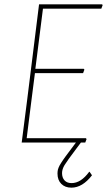

<svg xmlns="http://www.w3.org/2000/svg" viewBox="-20 -657 493 885"><path d="M309 208Q280 208 262.5 190.5Q245 173 245 143Q245 138 245.5 133.5Q246 129 247 124.5Q248 120 250.5 114.5Q253 109 255 105Q257 101 262 93.5Q267 86 270.5 80.5Q274 75 281.5 65Q289 55 294.5 47.5Q300 40 311 25.5Q322 11 330 0H80L105 -195L160 -637H451L453 -633L447 -617H178L143 -340H366L369 -336L363 -320H141L125 -195L103 -20H376L379 -16L373 0H353Q345 10 332 28Q289 85 277.5 104Q266 123 266 141Q266 162 277.5 174.5Q289 187 310 187Q353 187 391 135H393L404 151Q360 208 309 208Z"/></svg>

Font: Alegreya Sans SC Thin
Style: Italic
Weight: 100
Italic angle: -7°
Designer: Juan Pablo del Peral
Foundry: Huerta Tipografica
Version: Version 2.007